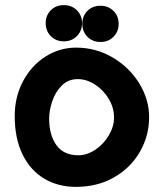

<svg xmlns="http://www.w3.org/2000/svg" viewBox="-20 -729 640 750"><path d="M37.5 -275.5Q37.5 -351 70.2 -412.2Q103 -473.5 158 -508.2Q213 -543 277 -543Q354.5 -543 420 -504.5Q485.5 -466 524 -403.2Q562.5 -340.5 562.5 -271.5Q562.5 -199 526.8 -136.5Q491 -74 426 -36.5Q361 1 277 1Q207 1 153 -31Q99 -63 68.2 -125.5Q37.5 -188 37.5 -275.5ZM425.5 -270Q425.5 -308 404.8 -342.8Q384 -377.5 351 -398.8Q318 -420 283.5 -420Q246 -420 220.8 -394.2Q195.5 -368.5 183.8 -332.8Q172 -297 172 -266.5Q172 -201 200.5 -161.8Q229 -122.5 286 -122.5Q320 -122.5 352.5 -144.2Q385 -166 405.2 -200.5Q425.5 -235 425.5 -270ZM158.5 -638.5Q158.5 -669 178.5 -689Q198.5 -709 229.5 -709Q260 -709 280.2 -689Q300.5 -669 300.5 -638.5Q300.5 -608 280.2 -587.8Q260 -567.5 229.5 -567.5Q198.5 -567.5 178.5 -587.8Q158.5 -608 158.5 -638.5ZM301.5 -636Q301.5 -666.5 321.5 -686.5Q341.5 -706.5 372.5 -706.5Q403 -706.5 423.2 -686.5Q443.5 -666.5 443.5 -636Q443.5 -605.5 423.2 -585.2Q403 -565 372.5 -565Q341.5 -565 321.5 -585.2Q301.5 -605.5 301.5 -636Z"/></svg>

Font: JuliaMono ExtraBoldItalic
Style: Regular
Weight: 800
Italic angle: -9°
Monospace: yes
Designer: cormullion
Foundry: corm
Version: Version 0.049; ttfautohint (v1.8.4)